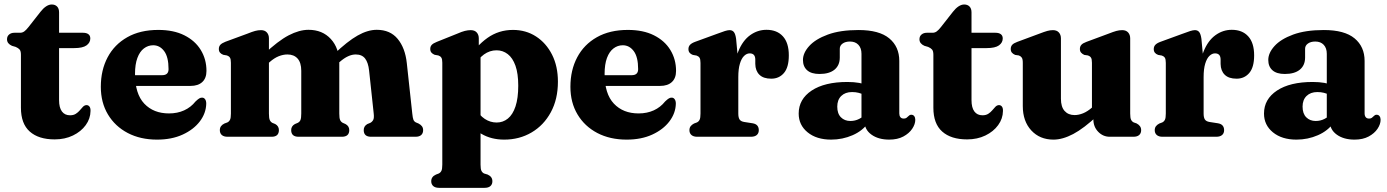

<svg xmlns="http://www.w3.org/2000/svg" viewBox="-20 -624 6326 876"><path d="M51.5 -410 34.5 -415Q23.5 -420 17.8 -427.2Q12 -434.5 12 -445Q12 -458.5 21.5 -466.5Q31 -474.5 45.5 -474.5H71.5Q82 -474.5 90.5 -480.5Q99 -486.5 110 -500.5L165 -570.5Q177 -586 190.2 -594.8Q203.5 -603.5 216 -603.5Q231.5 -603.5 240.5 -594.2Q249.5 -585 249.5 -567.5V-167Q249.5 -133 262.5 -115.5Q275.5 -98 299.5 -98Q315.5 -98 326 -104.8Q336.5 -111.5 344 -120.5Q351.5 -129.5 358.5 -136.8Q365.5 -144 374.5 -144.5Q383 -144.5 388.2 -137.8Q393.5 -131 393 -117.5Q392.5 -82.5 371 -53Q349.5 -23.5 312.8 -5.8Q276 12 229.5 12Q156 12 115.8 -23.8Q75.5 -59.5 75.5 -132.5V-374Q75.5 -391 69.5 -398Q63.5 -405 51.5 -410ZM186 -404.5V-474.5H359Q374.5 -474.5 383.2 -468Q392 -461.5 392 -448.5Q392 -429.5 374.8 -417Q357.5 -404.5 318 -404.5Z M922 -300.5Q922 -267.5 903 -249.8Q884 -232 849 -232H553V-281H720Q749 -281 749 -308.5Q749 -364 729 -390.8Q709 -417.5 679 -417.5Q655.5 -417.5 636.5 -403Q617.5 -388.5 606.8 -359.5Q596 -330.5 596 -287Q596 -196 638.2 -151.2Q680.5 -106.5 751 -106.5Q789.5 -106.5 820.2 -120.5Q851 -134.5 872 -161Q883 -171.5 889.5 -175.2Q896 -179 902.5 -178.5Q910.5 -178.5 915.8 -171.2Q921 -164 921 -151Q920 -107.5 891.8 -70.2Q863.5 -33 813.5 -10Q763.5 13 696.5 13Q620.5 13 562.8 -17.2Q505 -47.5 472.5 -101.8Q440 -156 440 -228Q440 -304 471 -362.5Q502 -421 560.8 -454.2Q619.5 -487.5 702.5 -487.5Q772 -487.5 821 -463Q870 -438.5 896 -396Q922 -353.5 922 -300.5Z M1207 -449V-106Q1207 -85 1210.8 -76.5Q1214.5 -68 1222.5 -63.5L1236 -58Q1252.5 -48.5 1252.5 -30.5Q1252.5 0 1219 0H1018.5Q1001 0 992 -8Q983 -16 983 -30Q983 -40.5 988.2 -48Q993.5 -55.5 1004 -60.5L1017.5 -65.5Q1025.5 -69.5 1029.5 -77.8Q1033.5 -86 1033.5 -106V-337.5Q1033.5 -354.5 1029 -361.2Q1024.5 -368 1015.5 -371L998.5 -374Q988.5 -378 983.5 -384.2Q978.5 -390.5 978.5 -400.5Q978.5 -412 985.2 -419.5Q992 -427 1008.5 -433.5L1109 -470.5Q1130 -479 1143.8 -482.8Q1157.5 -486.5 1171 -486.5Q1188 -486.5 1197.5 -476Q1207 -465.5 1207 -449ZM1192 -324.5 1163 -356.5 1183.5 -376Q1248.5 -437.5 1297 -462.8Q1345.5 -488 1387.5 -488Q1451 -488 1489.5 -446Q1528 -404 1528 -334.5V-106Q1528 -85 1531.8 -76.5Q1535.5 -68 1544 -63.5L1556.5 -58Q1573.5 -48.5 1573.5 -30.5Q1573.5 0 1539.5 0H1342.5Q1308.5 0 1308.5 -30.5Q1308.5 -48.5 1325.5 -58L1338.5 -63.5Q1347.5 -68 1351 -76.8Q1354.5 -85.5 1354.5 -106.5V-301Q1354.5 -338 1337.8 -356.8Q1321 -375.5 1291.5 -375.5Q1272 -375.5 1251.8 -367.5Q1231.5 -359.5 1210.5 -341ZM1511.5 -325 1482.5 -357 1503 -376Q1565.5 -436 1611.8 -462Q1658 -488 1699 -488Q1760 -488 1794.2 -446.8Q1828.5 -405.5 1836 -336.5L1861 -106Q1863 -86 1866.2 -77.8Q1869.5 -69.5 1877.5 -65.5L1889.5 -60.5Q1900 -55 1905.2 -47.8Q1910.5 -40.5 1910.5 -30Q1910.5 -16 1901.8 -8Q1893 0 1875.5 0H1673Q1639.5 0 1639.5 -30.5Q1639.5 -48.5 1656 -58L1669.5 -63.5Q1678 -68 1682.8 -76.8Q1687.5 -85.5 1685 -106.5L1664 -302Q1660 -338.5 1645.8 -357Q1631.5 -375.5 1603 -375.5Q1586 -375.5 1568 -367.2Q1550 -359 1530 -341.5Z M2164.5 -449V-398.5L2172.5 -383V127Q2172.5 147 2176.5 155.2Q2180.5 163.5 2188.5 167.5L2205 172.5Q2216 177.5 2221.2 185Q2226.5 192.5 2226.5 203Q2226.5 217 2217.5 225Q2208.5 233 2191 233H1983Q1966 233 1956.8 225Q1947.5 217 1947.5 203Q1947.5 192.5 1952.8 185Q1958 177.5 1969 172.5L1982 167.5Q1990 163.5 1994 155.2Q1998 147 1998 127V-338Q1998 -354.5 1993.5 -361.2Q1989 -368 1980 -371L1963 -374Q1953.5 -378 1948.2 -384.2Q1943 -390.5 1943 -400.5Q1943 -412 1949.8 -419.2Q1956.5 -426.5 1973 -433L2066.5 -470.5Q2087 -479.5 2101 -483Q2115 -486.5 2127.5 -486.5Q2145.5 -486.5 2155 -476Q2164.5 -465.5 2164.5 -449ZM2140 -316 2112 -349.5Q2152.5 -414.5 2204 -451Q2255.5 -487.5 2320.5 -487.5Q2379.5 -487.5 2425.8 -457.5Q2472 -427.5 2498.8 -374.5Q2525.5 -321.5 2525.5 -251.5Q2525.5 -171.5 2493.2 -112Q2461 -52.5 2405.5 -19.8Q2350 13 2280.5 13Q2221 13 2176.2 -13.5Q2131.5 -40 2101 -92L2144.5 -136.5Q2166.5 -98 2191.8 -81.5Q2217 -65 2246 -65Q2275 -65 2297.2 -83Q2319.5 -101 2332 -138.5Q2344.5 -176 2344.5 -233Q2344.5 -288.5 2331.8 -324.2Q2319 -360 2296.5 -377.2Q2274 -394.5 2245.5 -394.5Q2214.5 -394.5 2188 -375.5Q2161.5 -356.5 2140 -316Z M3064.5 -300.5Q3064.5 -267.5 3045.5 -249.8Q3026.5 -232 2991.5 -232H2695.5V-281H2862.5Q2891.5 -281 2891.5 -308.5Q2891.5 -364 2871.5 -390.8Q2851.5 -417.5 2821.5 -417.5Q2798 -417.5 2779 -403Q2760 -388.5 2749.2 -359.5Q2738.5 -330.5 2738.5 -287Q2738.5 -196 2780.8 -151.2Q2823 -106.5 2893.5 -106.5Q2932 -106.5 2962.8 -120.5Q2993.5 -134.5 3014.5 -161Q3025.5 -171.5 3032 -175.2Q3038.5 -179 3045 -178.5Q3053 -178.5 3058.2 -171.2Q3063.5 -164 3063.5 -151Q3062.5 -107.5 3034.2 -70.2Q3006 -33 2956 -10Q2906 13 2839 13Q2763 13 2705.2 -17.2Q2647.5 -47.5 2615 -101.8Q2582.5 -156 2582.5 -228Q2582.5 -304 2613.5 -362.5Q2644.5 -421 2703.2 -454.2Q2762 -487.5 2845 -487.5Q2914.5 -487.5 2963.5 -463Q3012.5 -438.5 3038.5 -396Q3064.5 -353.5 3064.5 -300.5Z M3328.5 -265Q3328.5 -340 3348.5 -389.5Q3368.5 -439 3402.5 -463.5Q3436.5 -488 3477 -488Q3525 -488 3552 -458.2Q3579 -428.5 3579 -371.5Q3579 -317 3556.8 -291Q3534.5 -265 3499 -265Q3463 -265 3444.8 -283Q3426.5 -301 3426 -332.5V-352Q3426 -366.5 3419.5 -373.5Q3413 -380.5 3400.5 -380.5Q3387 -380.5 3375 -369Q3363 -357.5 3355.8 -333.5Q3348.5 -309.5 3348.5 -272.5ZM3338.5 -446.5 3348.5 -338.5V-106Q3348.5 -88 3354.2 -79Q3360 -70 3375.5 -67.5L3414 -61.5Q3428.5 -59 3435.2 -51Q3442 -43 3442 -30Q3442 -16 3432.8 -8Q3423.5 0 3406 0H3161Q3144 0 3134.8 -8Q3125.5 -16 3125.5 -30Q3125.5 -40.5 3130.8 -47.8Q3136 -55 3146.5 -60.5L3160 -65.5Q3168 -69.5 3172 -77.8Q3176 -86 3176 -106V-337Q3176 -354 3171.5 -360.8Q3167 -367.5 3158 -370.5L3141 -373.5Q3131.5 -377 3126.2 -383.5Q3121 -390 3121 -400Q3121 -411.5 3128 -419.2Q3135 -427 3151 -433L3251 -469.5Q3274.5 -478.5 3287.5 -482.5Q3300.5 -486.5 3309 -486.5Q3321.5 -486.5 3328.5 -477.5Q3335.5 -468.5 3338.5 -446.5Z M3924.5 -69.5V-82L3910.5 -85V-378.5Q3910.5 -404.5 3896.5 -419.5Q3882.5 -434.5 3858 -434.5Q3837 -434.5 3824.2 -425.2Q3811.5 -416 3811.5 -401.5V-361.5Q3811.5 -326 3787.5 -306.2Q3763.5 -286.5 3719 -286.5Q3681.5 -286.5 3662.5 -303.5Q3643.5 -320.5 3643.5 -350.5Q3643.5 -382.5 3672 -414Q3700.5 -445.5 3756.8 -466.2Q3813 -487 3897 -487Q3991.5 -487 4037.2 -449Q4083 -411 4083 -346V-106.5Q4083 -96 4088 -89.5Q4093 -83 4103.5 -83Q4111.5 -83 4116 -86.5Q4120.5 -90 4124.5 -94Q4127 -96.5 4130 -98.5Q4133 -100.5 4137.5 -100.5Q4146.5 -100.5 4151.2 -94Q4156 -87.5 4156 -77.5Q4156 -57.5 4142 -36.5Q4128 -15.5 4101.5 -1.2Q4075 13 4037 13Q3987.5 13 3956 -9.8Q3924.5 -32.5 3924.5 -69.5ZM3624 -106Q3624 -171.5 3683.2 -210.8Q3742.5 -250 3846 -250Q3876 -250 3899.8 -245.8Q3923.5 -241.5 3939.5 -234L3924.5 -190.5Q3911 -197 3897.5 -200.5Q3884 -204 3867.5 -204Q3836.5 -204 3818.2 -186.2Q3800 -168.5 3800 -137.5Q3800 -105.5 3816.8 -88.8Q3833.5 -72 3860 -72Q3881.5 -72 3900 -81.5Q3918.5 -91 3930 -105.5L3942 -64.5Q3916.5 -27.5 3870.2 -7.2Q3824 13 3772 13Q3705.5 13 3664.8 -20.2Q3624 -53.5 3624 -106Z M4214.5 -410 4197.5 -415Q4186.5 -420 4180.8 -427.2Q4175 -434.5 4175 -445Q4175 -458.5 4184.5 -466.5Q4194 -474.5 4208.5 -474.5H4234.5Q4245 -474.5 4253.5 -480.5Q4262 -486.5 4273 -500.5L4328 -570.5Q4340 -586 4353.2 -594.8Q4366.5 -603.5 4379 -603.5Q4394.5 -603.5 4403.5 -594.2Q4412.5 -585 4412.5 -567.5V-167Q4412.5 -133 4425.5 -115.5Q4438.5 -98 4462.5 -98Q4478.5 -98 4489 -104.8Q4499.5 -111.5 4507 -120.5Q4514.5 -129.5 4521.5 -136.8Q4528.5 -144 4537.5 -144.5Q4546 -144.5 4551.2 -137.8Q4556.5 -131 4556 -117.5Q4555.5 -82.5 4534 -53Q4512.5 -23.5 4475.8 -5.8Q4439 12 4392.5 12Q4319 12 4278.8 -23.8Q4238.5 -59.5 4238.5 -132.5V-374Q4238.5 -391 4232.5 -398Q4226.5 -405 4214.5 -410ZM4349 -404.5V-474.5H4522Q4537.5 -474.5 4546.2 -468Q4555 -461.5 4555 -448.5Q4555 -429.5 4537.8 -417Q4520.5 -404.5 4481 -404.5Z M4968.5 -79.5V-102.5L4962 -104.5V-337.5Q4962 -354.5 4957.5 -361.2Q4953 -368 4944 -371L4927 -373.5Q4917.5 -378 4912.2 -384.2Q4907 -390.5 4907 -400.5Q4907 -412 4913.8 -419.5Q4920.5 -427 4937 -433L5038 -470.5Q5059.5 -479 5073.2 -482.8Q5087 -486.5 5100 -486.5Q5117.5 -486.5 5127 -476Q5136.5 -465.5 5136.5 -449V-106Q5136.5 -86 5140.5 -77.8Q5144.5 -69.5 5152.5 -65.5L5165.5 -61Q5176 -55.5 5181.2 -48Q5186.5 -40.5 5186.5 -30Q5186.5 -16 5177.5 -8Q5168.5 0 5151 0H5043.5Q5012.5 0 4990.5 -22.8Q4968.5 -45.5 4968.5 -79.5ZM4646.5 -140V-337.5Q4646.5 -354.5 4641.8 -361.2Q4637 -368 4628.5 -371L4611.5 -373.5Q4601.5 -378 4596.5 -384.2Q4591.5 -390.5 4591.5 -400.5Q4591.5 -412 4598.2 -419.5Q4605 -427 4621.5 -433L4722.5 -470.5Q4744.5 -479 4758 -482.8Q4771.5 -486.5 4784 -486.5Q4801.5 -486.5 4811 -476Q4820.5 -465.5 4820.5 -449V-173.5Q4820.5 -136.5 4837.2 -117.8Q4854 -99 4883 -99Q4901.5 -99 4921.8 -107.2Q4942 -115.5 4962.5 -133.5L4981 -150.5L5010 -118L4989.5 -98.5Q4925 -38 4876.5 -12.5Q4828 13 4786.5 13Q4724 13 4685.2 -29Q4646.5 -71 4646.5 -140Z M5451.5 -265Q5451.5 -340 5471.5 -389.5Q5491.5 -439 5525.5 -463.5Q5559.5 -488 5600 -488Q5648 -488 5675 -458.2Q5702 -428.5 5702 -371.5Q5702 -317 5679.8 -291Q5657.5 -265 5622 -265Q5586 -265 5567.8 -283Q5549.5 -301 5549 -332.5V-352Q5549 -366.5 5542.5 -373.5Q5536 -380.5 5523.5 -380.5Q5510 -380.5 5498 -369Q5486 -357.5 5478.8 -333.5Q5471.5 -309.5 5471.5 -272.5ZM5461.5 -446.5 5471.5 -338.5V-106Q5471.5 -88 5477.2 -79Q5483 -70 5498.5 -67.5L5537 -61.5Q5551.5 -59 5558.2 -51Q5565 -43 5565 -30Q5565 -16 5555.8 -8Q5546.5 0 5529 0H5284Q5267 0 5257.8 -8Q5248.5 -16 5248.5 -30Q5248.5 -40.5 5253.8 -47.8Q5259 -55 5269.5 -60.5L5283 -65.5Q5291 -69.5 5295 -77.8Q5299 -86 5299 -106V-337Q5299 -354 5294.5 -360.8Q5290 -367.5 5281 -370.5L5264 -373.5Q5254.5 -377 5249.2 -383.5Q5244 -390 5244 -400Q5244 -411.5 5251 -419.2Q5258 -427 5274 -433L5374 -469.5Q5397.5 -478.5 5410.5 -482.5Q5423.5 -486.5 5432 -486.5Q5444.5 -486.5 5451.5 -477.5Q5458.5 -468.5 5461.5 -446.5Z M6047.5 -69.5V-82L6033.5 -85V-378.5Q6033.5 -404.5 6019.5 -419.5Q6005.5 -434.5 5981 -434.5Q5960 -434.5 5947.2 -425.2Q5934.5 -416 5934.5 -401.5V-361.5Q5934.5 -326 5910.5 -306.2Q5886.5 -286.5 5842 -286.5Q5804.5 -286.5 5785.5 -303.5Q5766.5 -320.5 5766.5 -350.5Q5766.5 -382.5 5795 -414Q5823.5 -445.5 5879.8 -466.2Q5936 -487 6020 -487Q6114.5 -487 6160.2 -449Q6206 -411 6206 -346V-106.5Q6206 -96 6211 -89.5Q6216 -83 6226.5 -83Q6234.5 -83 6239 -86.5Q6243.5 -90 6247.5 -94Q6250 -96.5 6253 -98.5Q6256 -100.5 6260.5 -100.5Q6269.5 -100.5 6274.2 -94Q6279 -87.5 6279 -77.5Q6279 -57.5 6265 -36.5Q6251 -15.5 6224.5 -1.2Q6198 13 6160 13Q6110.5 13 6079 -9.8Q6047.5 -32.5 6047.5 -69.5ZM5747 -106Q5747 -171.5 5806.2 -210.8Q5865.5 -250 5969 -250Q5999 -250 6022.8 -245.8Q6046.5 -241.5 6062.5 -234L6047.5 -190.5Q6034 -197 6020.5 -200.5Q6007 -204 5990.5 -204Q5959.5 -204 5941.2 -186.2Q5923 -168.5 5923 -137.5Q5923 -105.5 5939.8 -88.8Q5956.5 -72 5983 -72Q6004.5 -72 6023 -81.5Q6041.5 -91 6053 -105.5L6065 -64.5Q6039.5 -27.5 5993.2 -7.2Q5947 13 5895 13Q5828.5 13 5787.8 -20.2Q5747 -53.5 5747 -106Z"/></svg>

Font: Fraunces 28pt Soft Wonky
Style: Bold
Weight: 700
Version: Version 1.000;[b76b70a41]